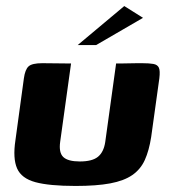

<svg xmlns="http://www.w3.org/2000/svg" viewBox="-20 -609 564 635"><path d="M215 -399 179 -140Q174 -104 189.5 -89.5Q205 -75 244 -75Q285 -75 304 -90.5Q323 -106 328 -139L364 -399Q365 -399 377 -399Q389 -399 405 -399.5Q421 -400 434 -400Q447 -400 450 -400Q474 -400 487.5 -397.5Q501 -395 505.5 -385Q510 -375 507 -350L480 -156Q473 -111 459 -80Q445 -49 417.5 -30Q390 -11 344.5 -2.5Q299 6 230 6Q143 6 97 -6.5Q51 -19 36.5 -52Q22 -85 31 -145L59 -350Q63 -379 74.5 -389.5Q86 -400 120 -400Q144 -400 167.5 -399.5Q191 -399 215 -399ZM237 -460 391 -589 453 -550 298 -460Z"/></svg>

Font: Genos
Style: Bold Italic
Weight: 700
Italic angle: -8°
Version: Version 1.010